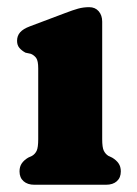

<svg xmlns="http://www.w3.org/2000/svg" viewBox="-20 -510 377 530"><path d="M262.1 -450.2V-125.8Q262.1 -102.9 266.6 -93.8Q271.2 -84.7 279.1 -79.8L289.7 -74.8Q301.1 -68 307.3 -59Q313.5 -50 313.5 -36.8Q313.5 -19.6 302.6 -9.8Q291.8 0 272.5 0H74.9Q56.1 0 45 -9.8Q33.9 -19.6 33.9 -36.8Q33.9 -50 40.1 -59Q46.3 -68 57.7 -74.8L68.5 -79.8Q76.8 -84.7 81.2 -93.8Q85.5 -102.9 85.5 -125.8V-321.4Q85.5 -341.8 80.1 -349.6Q74.6 -357.4 65.3 -361.4L50.3 -364.6Q40 -370.2 33.6 -377.7Q27.1 -385.2 27.1 -397.4Q27.1 -411.2 35.6 -420.8Q44 -430.4 62.3 -437.2L159.7 -473.9Q181.2 -482.2 195.7 -486.2Q210.2 -490.2 226.3 -490.2Q242.7 -490.2 252.4 -479Q262.1 -467.8 262.1 -450.2Z"/></svg>

Font: Fraunces SuperSoft Wonky
Style: Regular
Weight: 900
Version: Version 1.000;[b76b70a41]